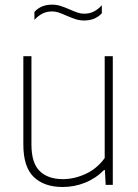

<svg xmlns="http://www.w3.org/2000/svg" viewBox="-20 -776 578 806"><path d="M78 -169.5V-540H112V-169Q112 -91.5 146.8 -57.8Q181.5 -24 244 -24Q291.5 -24 339.2 -45.8Q387 -67.5 419.5 -112.5V-540H453.5V0H423.5L420.5 -62H416.5Q382 -27 337 -9Q292 9 243 9Q165.5 9 121.8 -33Q78 -75 78 -169.5ZM258.5 -710.5Q238.5 -719.5 225.2 -723.8Q212 -728 199 -728Q176.5 -728 158.8 -719.2Q141 -710.5 124.5 -692.5V-726Q152 -756.5 199 -756.5Q217 -756.5 233.8 -751.2Q250.5 -746 273.5 -736Q293.5 -727 306.8 -722.8Q320 -718.5 333 -718.5Q355.5 -718.5 373.2 -727.2Q391 -736 407.5 -754V-720.5Q380 -690 333 -690Q315 -690 298.2 -695.2Q281.5 -700.5 258.5 -710.5Z"/></svg>

Font: Encode Sans Thin
Style: Regular
Weight: 250
Designer: Multiple Designers
Foundry: Impallari Type
Version: Version 2.000